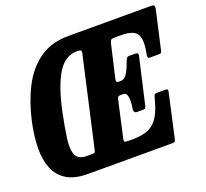

<svg xmlns="http://www.w3.org/2000/svg" viewBox="-127 -903 1132 1056"><g transform="rotate(-20 438.5 -375.0)"><path d="M509.5 -321 464 -116.5Q460 -100 465.5 -97.5Q471 -95 489.5 -95H512.5Q568.5 -95 604.8 -111Q641 -127 663.8 -164.5Q686.5 -202 702.5 -266Q706 -280.5 709.8 -285.2Q713.5 -290 731 -290H768.5Q783 -290 786 -286.5Q789 -283 786 -271L730.5 -21.5Q727 -6.5 723.8 -3.2Q720.5 0 703 0H216Q139 0 92.8 -28Q46.5 -56 25.8 -106.5Q5 -157 5.5 -224.8Q6 -292.5 23 -372.5Q46 -479 89.2 -564.5Q132.5 -650 202 -700Q271.5 -750 373 -750H851.5Q870 -750 874 -746Q878 -742 876 -726L826 -505Q823 -491.5 819.8 -488.2Q816.5 -485 800.5 -485H756Q744 -485 742.8 -491Q741.5 -497 743 -506Q760 -589 740.5 -622Q721 -655 647.5 -655H612Q592.5 -655 588 -650.2Q583.5 -645.5 579 -628.5L536.5 -445Q532.5 -429 535 -424Q537.5 -419 549.5 -419H557.5Q583 -419 598.5 -445.5Q614 -472 627.5 -510Q631 -520 635.5 -526.5Q640 -533 651 -533H681.5Q696.5 -533 700 -528.8Q703.5 -524.5 700.5 -511.5L640 -247.5Q637.5 -236.5 634.5 -232.2Q631.5 -228 618 -228H588Q574 -228 570.2 -235.5Q566.5 -243 568.5 -253.5Q575 -291 571.5 -318.8Q568 -346.5 545.5 -346.5H531.5Q519 -346.5 515.8 -341.2Q512.5 -336 509.5 -321ZM200.5 -372.5Q181.5 -281.5 173.5 -219.8Q165.5 -158 180 -126.5Q194.5 -95 242.5 -95H269.5Q286.5 -95 289.8 -98.2Q293 -101.5 296 -116L413 -634.5Q416 -648 411 -651.5Q406 -655 392 -655H388.5Q318 -655 273.8 -582Q229.5 -509 200.5 -372.5Z"/></g></svg>

Font: Besley* Condensed
Style: Bold Italic
Weight: 700
Width: 3
Italic angle: -13°
Designer: Owen Earl
Foundry: indestructible type*
Version: Version 3.000; ttfautohint (v1.8.3)